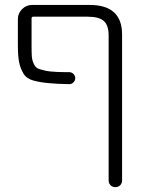

<svg xmlns="http://www.w3.org/2000/svg" viewBox="-20 -565 585 781"><path d="M421.9 -420.9Q421.9 -461.9 402.3 -479.5Q382.8 -497.1 336.9 -497.1H115.2Q108.4 -497.1 108.4 -490.2V-380.9Q108.4 -350.6 109.4 -335.9Q110.4 -321.3 116.7 -307.1Q123 -293 131.3 -288.1Q139.6 -283.2 161.1 -278.3Q182.6 -273.4 209 -272.5Q228.5 -271.5 261.7 -271.5Q271.5 -271.5 278.8 -264.2Q286.1 -256.8 286.1 -247.1Q286.1 -237.3 278.8 -230Q271.5 -222.7 261.7 -222.7Q210.9 -223.6 181.6 -226.6Q144.5 -229.5 116.2 -237.3Q87.9 -245.1 75.7 -265.1Q63.5 -285.2 58.1 -310.5Q52.7 -335.9 52.7 -379.9V-487.3Q52.7 -510.7 69.8 -527.8Q86.9 -544.9 110.4 -544.9H344.7Q476.6 -544.9 476.6 -424.8V168.9Q476.6 180.7 468.8 188.5Q460.9 196.3 449.2 196.3Q437.5 196.3 429.7 188.5Q421.9 180.7 421.9 168.9Z"/></svg>

Font: irohamaru Light
Style: Regular
Weight: 200
Designer: [Source Han Sans]
Ryoko NISHIZUKA  (kana & ideographs); Paul D. Hunt (Latin, Greek & Cyrillic); Wenlong ZHANG  (bopomofo
Version: Version 1.01